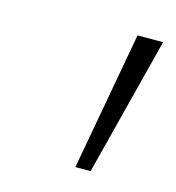

<svg xmlns="http://www.w3.org/2000/svg" viewBox="-60 -711 379 414"><g transform="rotate(15 129.5 -503.5)"><path d="M143 -349 199 -658H256L177 -349Z"/></g></svg>

Font: EauTestText Semilight
Style: Italic
Weight: 300
Italic angle: -12°
Designer: Christian Thalmann (Catharsis Fonts)
Version: Version 0.001;PS 000.001;hotconv 1.0.88;makeotf.lib2.5.64775